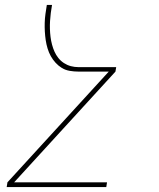

<svg xmlns="http://www.w3.org/2000/svg" viewBox="-20 -540 640 775"><path d="M409 215H7L10 196L419 -251H297Q279 -251 261.5 -254Q244 -257 230 -265.5Q216 -274 204.5 -286.5Q193 -299 185 -313.5Q177 -328 172 -344.5Q167 -361 164.5 -378Q162 -395 161 -412.5Q160 -430 160.5 -448Q161 -466 163.5 -484Q166 -502 169 -520H190Q187 -504 185 -487.5Q183 -471 182 -455Q181 -439 181.5 -423Q182 -407 184 -391Q186 -375 190 -360Q194 -345 200 -331.5Q206 -318 215.5 -306Q225 -294 238 -285.5Q251 -277 266 -273Q281 -269 297 -269H449L446 -251L37 196H412Z"/></svg>

Font: Iosevka Thin Extended
Style: Italic
Weight: 100
Width: 7
Italic angle: -9°
Monospace: yes
Designer: Belleve Invis
Foundry: Belleve Invis
Version: Version 32.5.0; ttfautohint (v1.8.4)